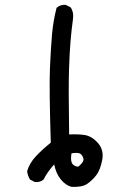

<svg xmlns="http://www.w3.org/2000/svg" viewBox="-20 -760 540 777"><path d="M269.5 -3.9Q246.1 -9.8 226.6 -33.2Q207 -56.6 199.2 -94.7Q171.9 -64.5 156.2 -33.2Q142.6 -21.5 121.1 -23.4L101.6 -33.2Q91.8 -48.8 89.8 -67.4Q99.6 -100.6 126 -128.4Q152.3 -156.2 185.5 -182.6Q178.7 -403.3 182.1 -483.4Q185.5 -563.5 190.4 -619.6Q195.3 -675.8 209 -728.5Q224.6 -742.2 246.1 -740.2L265.6 -730.5Q279.3 -710.9 275.4 -683.6Q269.5 -640.6 265.6 -595.2Q261.7 -549.8 259.3 -478.5Q256.8 -407.2 259.8 -215.8Q291 -217.8 320.8 -213.9Q350.6 -210 376 -181.6Q401.4 -153.3 393.6 -112.3Q385.7 -71.3 368.7 -49.8Q351.6 -28.3 331.5 -15.1Q311.5 -2 269.5 -3.9ZM300.8 -88.9Q321.3 -106.4 317.4 -119.1Q313.5 -131.8 305.2 -137.7Q296.9 -143.6 269.5 -139.6Q262.7 -101.6 278.8 -91.3Q294.9 -81.1 300.8 -88.9Z"/></svg>

Font: JasonHandwriting1
Style: Regular
Weight: 400
Version: Version 1.48.20